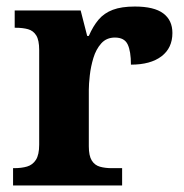

<svg xmlns="http://www.w3.org/2000/svg" viewBox="-20 -568 563 588"><path d="M20 0V-53H23Q46 -53 63 -58Q80 -63 90 -78.5Q100 -94 100 -125V-415Q100 -445 91 -459.5Q82 -474 66 -478.5Q50 -483 28 -483H25V-536H227L247 -458H252Q265 -488 282 -508Q299 -528 325.5 -538Q352 -548 393 -548Q452 -548 480 -527Q508 -506 508 -467Q508 -421 474.5 -395.5Q441 -370 381 -370Q381 -411 371 -432Q361 -453 332 -453Q306 -453 290 -435Q274 -417 266 -390.5Q258 -364 255 -337Q252 -310 252 -293V-120Q252 -91 261 -76.5Q270 -62 286 -57.5Q302 -53 322 -53H354V0Z"/></svg>

Font: Noto Serif Kannada
Style: Bold
Weight: 700
Version: Version 2.003